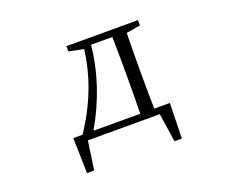

<svg xmlns="http://www.w3.org/2000/svg" viewBox="-111 -690 1223 1029"><g transform="rotate(-20 500.0 -175.5)"><path d="M217.8 -38.1H270.5Q409.2 -245.1 435.5 -466.8L351.6 -483.4V-513.7H759.8V-483.4L679.7 -469.7Q677.7 -387.7 677.7 -286.1V-227.5Q677.7 -121.1 679.7 -38.1H768.6L763.7 163.1H721.7L697.3 0H287.1L263.7 163.1H222.7ZM333 -38.1H599.6Q601.6 -122.1 601.6 -227.5V-286.1Q601.6 -394.5 599.6 -475.6H478.5Q456.1 -252 333 -38.1ZM439.5 -483.4Z"/></g></svg>

Font: GenEi Koburi Mincho v6
Style: Regular
Weight: 400
Designer: o_tamon (Modified)
Foundry: o_tamon / Adobe Systems Incorporated
Version: Version 6.1